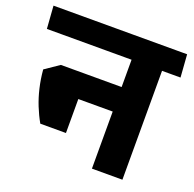

<svg xmlns="http://www.w3.org/2000/svg" viewBox="-141 -760 890 879"><g transform="rotate(20 303.5 -320.5)"><path d="M543.5 -568H395V0H543.5ZM364.5 -530.5H633.5L625.5 -641H356.5ZM583.5 -530.5 575.5 -641H-25.5L-17.5 -530.5ZM454.5 -397.5H173.5V-278H454.5ZM102.5 -112.5H227.5V-397.5H99L30 -350.5Q34 -304 43.8 -262.5Q53.5 -221 68.5 -183.5Q83.5 -146 102.5 -112.5Z"/></g></svg>

Font: Anek Devanagari Medium
Style: Bold
Weight: 700
Version: Version 1.003